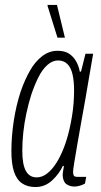

<svg xmlns="http://www.w3.org/2000/svg" viewBox="-20 -743 409 775"><path d="M123 12Q91 12 69 -3Q47 -18 36.5 -50Q26 -82 26 -133Q26 -192 35.5 -254.5Q45 -317 63 -372Q79 -419 100.5 -457Q122 -495 150.5 -516.5Q179 -538 212 -538Q241 -538 258.5 -526.5Q276 -515 287 -496Q298 -477 302 -454H307L325 -526H356L336 -410Q332 -384 324.5 -342.5Q317 -301 308.5 -253.5Q300 -206 292.5 -162.5Q285 -119 280 -88.5Q275 -58 275 -50Q275 -39 278 -34Q281 -29 294 -29H328L323 -2Q314 3 302.5 6.5Q291 10 280 10Q263 10 249 1Q235 -8 233 -34Q233 -42 234.5 -51.5Q236 -61 238 -72L234 -74Q219 -41 190 -14.5Q161 12 123 12ZM128 -27Q150 -27 170 -42.5Q190 -58 207 -84.5Q224 -111 237.5 -146Q251 -181 260 -220Q266 -246 270.5 -273Q275 -300 277 -326.5Q279 -353 279 -378Q279 -417 272.5 -444Q266 -471 251.5 -485Q237 -499 214 -499Q192 -499 171.5 -481Q151 -463 135 -431Q119 -399 106 -360Q95 -325 86.5 -285.5Q78 -246 74 -208Q70 -170 70 -134Q70 -79 84.5 -53Q99 -27 128 -27ZM212 -591 172 -719V-723H210L242 -591Z"/></svg>

Font: Archivo ExtraCondensed Thin
Style: Italic
Weight: 250
Width: 2
Italic angle: -10°
Designer: Hector Gatti
Foundry: Omnibus-Type
Version: Version 2.001